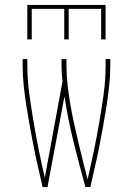

<svg xmlns="http://www.w3.org/2000/svg" viewBox="-20 -760 540 780"><path d="M153 0Q144 -41 134.5 -81.5Q125 -122 117 -163Q109 -204 101.5 -245Q94 -286 87.5 -327.5Q81 -369 76.5 -410.5Q72 -452 72 -494V-520H91V-494Q91 -436 99 -378.5Q107 -321 116.5 -264.5Q126 -208 137.5 -151Q149 -94 162 -38L234 -430Q232 -446 231 -462Q230 -478 230 -494V-520H250V-494Q250 -455 254.5 -415.5Q259 -376 265.5 -337.5Q272 -299 280.5 -260.5Q289 -222 298 -183.5Q307 -145 316.5 -107Q326 -69 336 -31Q349 -88 361 -145.5Q373 -203 383 -261Q393 -319 401 -377Q409 -435 409 -494V-520H428V-494Q428 -452 423.5 -410.5Q419 -369 412.5 -327.5Q406 -286 398.5 -245Q391 -204 383 -163Q375 -122 365.5 -81.5Q356 -41 347 0H327Q302 -91 279 -183Q256 -275 242 -369L173 0ZM91 -600V-740H409V-600H391V-724H259V-600H241V-724H109V-600Z"/></svg>

Font: Iosevka Thin
Style: Regular
Weight: 100
Monospace: yes
Designer: Belleve Invis
Foundry: Belleve Invis
Version: Version 32.5.0; ttfautohint (v1.8.4)